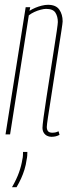

<svg xmlns="http://www.w3.org/2000/svg" viewBox="-20 -560 298 800"><path d="M87 -530H106L103 -515Q114 -522 127 -527.5Q140 -533 154 -536.5Q168 -540 180 -540Q213 -540 227 -520Q241 -500 241 -471Q241 -465 236 -432.5Q231 -400 223.5 -352.5Q216 -305 208 -252.5Q200 -200 192.5 -152.5Q185 -105 180 -72Q175 -39 175 -31Q175 -20 180 -13.5Q185 -7 199 -7Q204 -7 209.5 -8Q215 -9 224 -13L228 2Q218 7 210 8.5Q202 10 194 10Q184 10 175.5 5.5Q167 1 162 -7.5Q157 -16 157 -28Q157 -37 161.5 -71Q166 -105 173.5 -153Q181 -201 189 -253Q197 -305 204.5 -352Q212 -399 216.5 -430.5Q221 -462 221 -468Q221 -491 211 -507Q201 -523 172 -523Q163 -523 149.5 -519.5Q136 -516 123 -510Q110 -504 100 -496L22 0H3ZM76 73H94Q94 80 93.5 88Q93 96 91 105Q88 127 82 146.5Q76 166 68 183.5Q60 201 49 220H30Q49 187 59 159Q69 131 73 105Q75 97 75.5 88.5Q76 80 76 73Z"/></svg>

Font: Georama ExtraCondensed Thin
Style: Italic
Weight: 100
Width: 2
Italic angle: -9°
Designer: Jean-Baptiste Levee
Foundry: Production Type
Version: Version 1.001